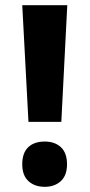

<svg xmlns="http://www.w3.org/2000/svg" viewBox="-20 -710 346 742"><path d="M217 -239H90L66 -690H240ZM66 -75Q66 -119 89 -141Q112 -163 153 -163Q192 -163 215.5 -141Q239 -119 239 -75Q239 -32 215 -10Q191 12 153 12Q114 12 90 -10Q66 -32 66 -75Z"/></svg>

Font: Noto Sans Kannada Condensed ExtraBold
Style: Regular
Weight: 800
Width: 3
Designer: Jelle Bosma - Monotype Design Team
Foundry: Monotype Imaging Inc.
Version: Version 2.005; ttfautohint (v1.8.4.7-5d5b)